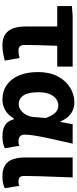

<svg xmlns="http://www.w3.org/2000/svg" viewBox="454 -1072 632 1580"><g transform="rotate(90 770.0 -282.0)"><path d="M352 14Q295 14 261 -10Q227 -34 212.5 -76Q198 -118 198 -175V-437H30V-558L113 -564H528V-437H357Q354 -363 352 -292.5Q350 -222 350 -169Q350 -140 362.5 -129Q375 -118 394 -118Q410 -118 424.5 -120Q439 -122 457 -127L479 -5Q453 2 421 8Q389 14 352 14Z M798 14Q731 14 680 -21Q629 -56 601 -122Q573 -188 573 -279Q573 -373 608 -440Q643 -507 700 -542.5Q757 -578 823 -578Q855 -578 884 -566.5Q913 -555 937.5 -530Q962 -505 979 -463H984L1002 -564H1162Q1151 -515 1138.5 -460Q1126 -405 1114.5 -350.5Q1103 -296 1095.5 -249.5Q1088 -203 1088 -171Q1088 -141 1103.5 -129.5Q1119 -118 1143 -118Q1151 -118 1161 -119.5Q1171 -121 1180 -125L1200 -5Q1185 2 1161 8Q1137 14 1104 14Q1045 14 1010 -7.5Q975 -29 961 -81H956Q899 14 798 14ZM837 -120Q863 -120 886 -136.5Q909 -153 925 -182Q941 -211 943 -245L951 -343Q942 -369 931 -388.5Q920 -408 907.5 -421Q895 -434 879.5 -440Q864 -446 846 -446Q820 -446 795 -428.5Q770 -411 754.5 -375Q739 -339 739 -281Q739 -198 765.5 -159Q792 -120 837 -120Z M1433 14Q1372 14 1338 -9Q1304 -32 1290 -74Q1276 -116 1276 -172V-564H1440Q1438 -498 1435 -424Q1432 -350 1430 -282.5Q1428 -215 1428 -166Q1428 -139 1439.5 -128.5Q1451 -118 1475 -118Q1482 -118 1491.5 -119.5Q1501 -121 1509 -125L1529 -5Q1511 3 1489.5 8.5Q1468 14 1433 14Z"/></g></svg>

Font: Noto Sans JP ExtraBold
Style: Regular
Weight: 800
Designer: Ryoko NISHIZUKA  (kana, bopomofo & ideographs); Paul D. Hunt (Latin, Greek & Cyrillic); Sandoll Communications , Soo-you
Foundry: Adobe
Version: Version 2.004-H2;hotconv 1.0.118;makeotfexe 2.5.65603